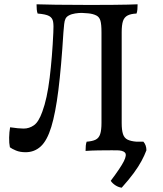

<svg xmlns="http://www.w3.org/2000/svg" viewBox="-20 -699 756 893"><path d="M99 9Q73 9 54 1Q35 -7 26 -14Q22 -33 22.5 -59Q23 -85 27 -107Q46 -104 63 -102.5Q80 -101 90 -101Q116 -101 138 -116.5Q160 -132 177 -180Q199 -239 211 -337Q223 -435 228 -547Q230 -580 227 -598Q224 -616 208.5 -624.5Q193 -633 155 -636Q152 -644 151 -655Q150 -666 150 -679Q182 -678 241 -677Q300 -676 400 -676Q466 -676 507 -676.5Q548 -677 574 -677.5Q600 -678 620 -679Q620 -666 619 -655Q618 -644 615 -636Q589 -635 573.5 -627Q558 -619 552 -601Q546 -583 546 -549V-127Q546 -94 552 -75.5Q558 -57 573.5 -49.5Q589 -42 615 -40Q618 -32 619 -21.5Q620 -11 620 3Q590 1 559 0.5Q528 0 499 0Q470 0 437 0.5Q404 1 378 3Q378 -11 379 -21.5Q380 -32 383 -40Q410 -42 425 -49.5Q440 -57 446 -75.5Q452 -94 452 -127V-549Q452 -586 447 -603Q442 -620 428 -627Q412 -635 390 -637Q368 -639 360 -639Q347 -639 330 -636.5Q313 -634 300 -627Q289 -621 284.5 -611.5Q280 -602 278.5 -587Q277 -572 275 -549Q265 -387 251.5 -279.5Q238 -172 218.5 -108.5Q199 -45 169.5 -18Q140 9 99 9ZM546 174Q531 172 517 163Q503 154 495 142Q541 81 556 51Q571 21 561 10.5Q551 0 521 0V-40H647Q661 -24 661 0Q652 24 638 50Q624 76 602 106Q580 136 546 174Z"/></svg>

Font: Vollkorn
Style: Regular
Weight: 400
Designer: Friedrich Althausen
Foundry: Friedrich Althausen
Version: Version 5.001